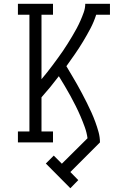

<svg xmlns="http://www.w3.org/2000/svg" viewBox="-20 -755 640 1018"><path d="M353 243 223 112 265 70 308 113 444 -22Q440 -52 429.5 -81Q419 -110 407 -138Q395 -166 381.5 -193Q368 -220 353.5 -246.5Q339 -273 323.5 -299Q308 -325 292 -351Q270 -322 247 -294Q224 -266 200 -239V-58H261V0H75V-58H136V-677H75V-735H261V-677H200V-335Q215 -353 229.5 -371Q244 -389 258 -408Q272 -427 286 -446Q300 -465 313 -484Q326 -503 338.5 -523Q351 -543 363 -563Q375 -583 386 -603.5Q397 -624 406.5 -645.5Q416 -667 424 -689.5Q432 -712 432 -735H563V-677H490Q478 -639 459.5 -604Q441 -569 420.5 -535Q400 -501 377.5 -468.5Q355 -436 332 -404Q346 -380 360.5 -356Q375 -332 388.5 -308Q402 -284 415 -259.5Q428 -235 440.5 -210Q453 -185 464.5 -159.5Q476 -134 485.5 -108Q495 -82 502.5 -55Q510 -28 510 0L353 157L395 200Z"/></svg>

Font: Iosevka Curly Slab LtEx
Style: Regular
Weight: 300
Width: 7
Monospace: yes
Designer: Belleve Invis
Foundry: Belleve Invis
Version: Version 11.1.0; ttfautohint (v1.8.3)